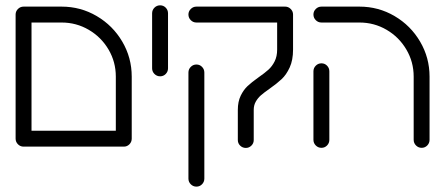

<svg xmlns="http://www.w3.org/2000/svg" viewBox="-20 -543 1649 711"><path d="M37.8 -489.3H96.7V-29.6H37.8ZM467.8 -29.6H408.9V-259.3Q408.9 -313.7 381.9 -359.6Q354.8 -405.6 308.7 -432.6Q262.6 -459.6 208.1 -459.6H67.4Q55.2 -459.6 46.5 -468.3Q37.8 -477 37.8 -489.3Q37.8 -501.1 46.5 -509.8Q55.2 -518.5 67.4 -518.5H208.1Q278.5 -518.5 338.1 -483.5Q397.8 -448.5 432.8 -388.9Q467.8 -329.3 467.8 -259.3ZM37.8 -29.6Q37.8 -41.5 46.5 -50.2Q55.2 -58.9 67.4 -58.9H438.5Q450.7 -58.9 459.3 -50.2Q467.8 -41.5 467.8 -29.6Q467.8 -17.4 459.3 -8.7Q450.7 0 438.5 0H67.4Q55.2 0 46.5 -8.7Q37.8 -17.4 37.8 -29.6Z M543.3 -290V-493.7Q543.3 -505.9 552 -514.6Q560.7 -523.3 573 -523.3Q585.2 -523.3 593.7 -514.6Q602.2 -505.9 602.2 -493.7V-290Q602.2 -277.8 593.7 -269.1Q585.2 -260.4 573 -260.4Q560.7 -260.4 552 -269.1Q543.3 -277.8 543.3 -290Z M860.7 -24.4V-135.9Q860.7 -166.7 871.3 -188.5Q881.9 -210.4 896.9 -224.4Q911.9 -238.5 937 -256.3Q960.4 -272.6 974.1 -285Q987.8 -297.4 997 -315.7Q1006.3 -334.1 1006.3 -359.3V-489.3Q1006.3 -501.1 1015 -509.8Q1023.7 -518.5 1035.9 -518.5Q1047.8 -518.5 1056.5 -509.8Q1065.2 -501.1 1065.2 -489.3V-359.3Q1065.2 -320.4 1052.8 -293.3Q1040.4 -266.3 1023 -250Q1005.6 -233.7 977.8 -214.1Q957 -199.6 945.9 -189.8Q934.8 -180 927.2 -166.7Q919.6 -153.3 919.6 -135.9V-24.4Q919.6 -12.2 910.9 -3.7Q902.2 4.8 890.4 4.8Q878.1 4.8 869.4 -3.7Q860.7 -12.2 860.7 -24.4ZM677.8 118.5V-274.4Q677.8 -286.7 686.5 -295.4Q695.2 -304.1 707.4 -304.1Q719.6 -304.1 728.1 -295.4Q736.7 -286.7 736.7 -274.4V118.5Q736.7 130.7 728.1 139.4Q719.6 148.1 707.4 148.1Q695.2 148.1 686.5 139.4Q677.8 130.7 677.8 118.5ZM677.8 -489.3Q677.8 -501.1 686.5 -509.8Q695.2 -518.5 707.4 -518.5H1033.7Q1045.9 -518.5 1054.6 -509.8Q1063.3 -501.1 1063.3 -489.3Q1063.3 -477 1054.6 -468.3Q1045.9 -459.6 1033.7 -459.6H707.4Q695.2 -459.6 686.5 -468.3Q677.8 -477 677.8 -489.3Z M1140.7 -25.2V-278.9Q1140.7 -291.1 1149.4 -299.8Q1158.1 -308.5 1170.4 -308.5Q1182.6 -308.5 1191.1 -299.8Q1199.6 -291.1 1199.6 -278.9V-25.2Q1199.6 -13 1191.1 -4.3Q1182.6 4.4 1170.4 4.4Q1158.1 4.4 1149.4 -4.3Q1140.7 -13 1140.7 -25.2ZM1541.5 4.4Q1529.3 4.4 1520.6 -4.3Q1511.9 -13 1511.9 -25.2V-259.3Q1511.9 -313.7 1484.8 -359.6Q1457.8 -405.6 1411.7 -432.6Q1365.6 -459.6 1311.1 -459.6H1170.4Q1158.1 -459.6 1149.4 -468.3Q1140.7 -477 1140.7 -489.3Q1140.7 -501.1 1149.4 -509.8Q1158.1 -518.5 1170.4 -518.5H1311.1Q1381.5 -518.5 1441.1 -483.5Q1500.7 -448.5 1535.7 -388.9Q1570.7 -329.3 1570.7 -259.3V-25.2Q1570.7 -13 1562.2 -4.3Q1553.7 4.4 1541.5 4.4Z"/></svg>

Font: 26F Galaxy Hebrew Medium
Style: Regular
Weight: 500
Designer: C₂₉H₂₅N₃O₅
Version: Version 1.000